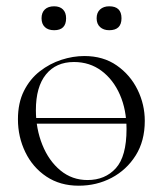

<svg xmlns="http://www.w3.org/2000/svg" viewBox="-20 -577 517 610"><path d="M62 -184V-202H413V-184ZM230 13Q171 13 127.5 -16Q84 -45 60.5 -93.5Q37 -142 37 -198Q37 -250 56 -288Q75 -326 106.5 -350.5Q138 -375 175 -387Q212 -399 248 -399Q308 -399 351 -369Q394 -339 417 -292Q440 -245 440 -193Q440 -129 411 -83Q382 -37 334.5 -12Q287 13 230 13ZM258 -5Q314 -5 348 -42.5Q382 -80 382 -167Q382 -228 361 -276Q340 -324 302.5 -352Q265 -380 215 -380Q158 -380 126 -340.5Q94 -301 94 -227Q94 -168 114.5 -117Q135 -66 172 -35.5Q209 -5 258 -5ZM152 -481Q133 -481 122.5 -491Q112 -501 112 -519Q112 -537 122.5 -547Q133 -557 152 -557Q170 -557 180 -547Q190 -537 190 -519Q190 -481 152 -481ZM327 -481Q309 -481 298 -491Q287 -501 287 -519Q287 -537 298 -547Q309 -557 327 -557Q366 -557 366 -519Q366 -481 327 -481Z"/></svg>

Font: Cormorant Infant Light
Style: Regular
Weight: 300
Designer: Christian Thalmann (Catharsis Fonts)
Foundry: Catharsis Fonts
Version: Version 4.001